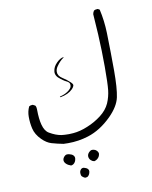

<svg xmlns="http://www.w3.org/2000/svg" viewBox="-81 -453 663 837"><g transform="rotate(-10 250.0 -34.5)"><path d="M246.1 -79.1Q247.1 -81.1 247.1 -83Q247.1 -88.9 239.3 -96.2Q224.1 -110.8 204.6 -123Q186 -134.8 186 -152.3Q186 -164.6 194.3 -176.3Q209 -197.8 226.1 -209L225.6 -210.9Q210.9 -209 194.8 -192.9Q178.2 -176.3 176.3 -157.2Q175.8 -154.8 175.8 -152.8Q175.8 -139.2 186.5 -128.4Q196.8 -119.1 206.1 -112.8Q215.3 -106.4 219.2 -105Q225.6 -102.1 230 -98.1Q234.9 -93.3 234.9 -85.4Q234.9 -81.5 233.4 -76.7Q231 -71.3 223.6 -64.5Q209.5 -51.3 180.7 -43.9L181.2 -42L183.1 -41Q218.3 -47.4 237.3 -66.4Q243.7 -72.8 246.1 -79.1ZM181.2 162.1Q227.5 162.1 271 148.4Q326.7 130.9 376 82Q416.5 41.5 424.8 2.4Q433.1 -36.6 433.1 -114.3Q433.1 -141.1 432.4 -196.5Q431.6 -252 430.7 -281.2Q429.2 -335.9 417.5 -387.2L409.7 -391.6Q408.2 -391.6 407.2 -391.6Q397.9 -391.6 392.1 -387.2Q387.7 -380.9 386.2 -372.6Q393.6 -272.9 395 -208.5Q396 -176.3 396 -139.2Q396 -64.9 392.8 -35.6Q389.6 -6.3 377.9 21Q365.2 49.3 336.9 71Q308.6 92.8 274.9 106.4Q241.2 120.6 210.4 123Q198.2 124 191.4 124Q170.9 124 157.7 122.1Q133.3 118.2 106 102.1Q87.9 91.8 80.1 62Q73.2 36.6 72.8 -4.9V-5.4Q72.8 -6.8 72.8 -7.8Q72.8 -17.6 68.4 -23.9L58.1 -29.3Q56.6 -29.3 55.7 -29.3Q47.4 -29.3 41.5 -25.4Q31.7 -4.9 31.7 19Q31.7 46.4 37.6 71.8Q43.9 99.1 67.9 123Q87.9 143.1 109.4 149.4Q134.8 156.7 160.6 161.6Q170.9 162.1 181.2 162.1ZM304.7 233.9Q305.2 231.9 305.2 231.2Q305.2 230.5 305.2 229.5Q305.2 228.5 304.7 226.6Q303.2 221.7 299.6 217.8Q295.9 213.9 292 211.9Q285.6 209 279.3 209Q274.4 209 271.5 210.9Q268.1 212.9 265.1 215.8Q256.8 224.1 256.8 233.4Q256.8 243.7 264.6 251.5Q271 257.8 279.3 259.3Q289.1 257.3 296.1 250.2Q303.2 243.2 304.7 233.9ZM199.7 231.4Q199.7 224.1 194.1 218.5Q188.5 212.9 175.8 210Q172.4 209.5 170.4 209.5Q168.5 209.5 166 209.5Q161.1 210 156.2 214.8Q147.9 223.1 147.9 231.9Q147.9 240.7 155.8 248.3Q163.6 255.9 176.8 260.3Q189 258.8 195.3 247.6Q198.2 242.7 199.2 235.8Q199.7 233.4 199.7 231.4ZM229.5 323.2Q237.3 323.2 241.7 318.8Q248.5 312 250 301.8Q250.5 299.8 250.5 298.3Q250.5 288.6 239.7 283.2Q235.8 281.2 231.9 280.3Q228 279.3 226.6 279.3Q220.7 279.3 217 283.2Q213.4 287.1 211.9 291Q210.4 294.9 210.4 299.8Q210.4 309.6 213.9 314Q217.8 318.8 227.1 323.2Q228 323.2 229.5 323.2Z"/></g></svg>

Font: NaikaiFont
Style: ExtraLight
Weight: 200
Version: Version 1.89